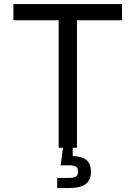

<svg xmlns="http://www.w3.org/2000/svg" viewBox="-20 -748 686 972"><path d="M47.9 -645.5V-727.5H597.7V-645.5H369.6V0H276.9V-645.5ZM269.5 204.1V152.8H327.1Q354 152.8 364.5 145.8Q375 138.7 375 120.6Q375 102.5 364.5 95.7Q354 88.9 327.1 88.9H287.1L301.8 -23.4H348.1V0V42Q396 43.9 418.2 62.7Q440.4 81.5 440.4 121.1Q440.4 164.1 413.3 184.1Q386.2 204.1 327.6 204.1Z"/></svg>

Font: Inter Variable
Style: Regular
Weight: 400
Designer: Rasmus Andersson
Foundry: rsms
Version: Version 4.001;git-9221beed3